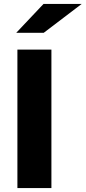

<svg xmlns="http://www.w3.org/2000/svg" viewBox="-20 -951 433 971"><path d="M68 0V-700H240V0ZM62 -785 200 -931H393L201 -785Z"/></svg>

Font: Red Hat Text VF
Style: Regular
Weight: 400
Designer: Pentagram, MCKL
Foundry: Pentagram, MCKL
Version: Version 1.023